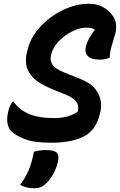

<svg xmlns="http://www.w3.org/2000/svg" viewBox="-20 -740 640 1021"><path d="M450 -720Q491 -720 516.5 -708Q542 -696 563 -676Q590 -649 595.5 -620Q601 -591 593 -561Q580 -517 572.5 -491Q565 -465 563 -433Q538 -423 511 -423Q463 -423 445.5 -443.5Q428 -464 438 -497Q444 -519 456.5 -540.5Q469 -562 485 -583Q469 -593 438 -593Q403 -593 363.5 -573Q324 -553 293 -521Q262 -489 253 -453L251 -444Q245 -419 258.5 -397Q272 -375 318 -356L403 -322Q462 -299 487 -266.5Q512 -234 516 -201Q520 -168 513 -142L509 -127Q489 -46 424 -13.5Q359 19 252 19Q162 19 113 0Q64 -19 41 -41Q25 -57 20 -83Q15 -109 23 -143Q26 -160 32.5 -174.5Q39 -189 46 -199H52Q83 -156 134 -134Q185 -112 271 -112Q306 -112 338.5 -121Q371 -130 393 -146L395 -155Q400 -182 384.5 -201Q369 -220 336 -234L253 -268Q185 -296 154.5 -329Q124 -362 119.5 -396.5Q115 -431 123 -461L127 -477Q139 -527 172 -571Q205 -615 251 -648.5Q297 -682 348.5 -701Q400 -720 450 -720ZM160 67Q190 58 224 58Q265 58 279.5 70Q294 82 290 110Q283 150 263 185.5Q243 221 217 243Q204 253 192 257Q180 261 160 261Q138 261 119.5 256Q101 251 87 243Q115 205 132.5 165Q150 125 160 67Z"/></svg>

Font: Recursive Mn Csl St
Style: Bold Italic
Weight: 700
Italic angle: -15°
Monospace: yes
Version: Version 1.079;hotconv 1.0.112;makeotfexe 2.5.65598; ttfautoh